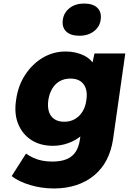

<svg xmlns="http://www.w3.org/2000/svg" viewBox="-20 -835 728 1085"><path d="M284 230Q215 230 150 210.5Q85 191 46 160L127 33Q147 47 170 57.5Q193 68 219.5 73Q246 78 276 78Q324 78 356.5 64.5Q389 51 407.5 23Q426 -5 432 -49L444 -133L482 -128Q471 -95 440 -68.5Q409 -42 366.5 -26.5Q324 -11 280 -11Q208 -11 157.5 -43.5Q107 -76 83 -134Q59 -192 71 -270Q82 -351 122.5 -412.5Q163 -474 222 -509Q281 -544 351 -544Q381 -544 407 -538Q433 -532 455 -521Q477 -510 492.5 -494.5Q508 -479 517 -461Q526 -443 527 -423L488 -414L514 -533H688L619 -49Q609 18 582 69.5Q555 121 511 157Q467 193 410 211.5Q353 230 284 230ZM343 -147Q377 -147 403 -162Q429 -177 446 -204Q463 -231 468 -269Q474 -307 465 -334.5Q456 -362 434 -376.5Q412 -391 378 -391Q344 -391 318 -376.5Q292 -362 275.5 -334.5Q259 -307 253 -269Q248 -231 256.5 -204Q265 -177 287 -162Q309 -147 343 -147ZM429 -633Q379 -633 354 -657Q329 -681 335 -724Q341 -764 373.5 -789.5Q406 -815 455 -815Q505 -815 530 -791Q555 -767 549 -724Q544 -684 511 -658.5Q478 -633 429 -633Z"/></svg>

Font: Lexend ExtBd
Style: Italic
Weight: 800
Italic angle: -8.13011°
Designer: Bonnie Shaver-Troup, Thomas Jockin
Foundry: Lexend
Version: Version 1.007